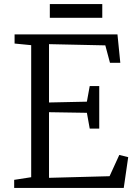

<svg xmlns="http://www.w3.org/2000/svg" viewBox="-20 -928 685 948"><path d="M50 0ZM134 -53V-705L52 -713V-758H560L574 -618H523L500 -704L222 -710V-422L409 -426L423 -503H470V-293H423L409 -371L222 -374V-50L521 -58L569 -163L613 -152L591 0H50V-40ZM485 -908V-840H226V-908Z"/></svg>

Font: Martel
Style: Regular
Weight: 400
Designer: Dan Reynolds
Foundry: Dan Reynolds
Version: Version 1.001; ttfautohint (v1.1) -l 5 -r 5 -G 72 -x 0 -D la